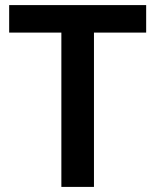

<svg xmlns="http://www.w3.org/2000/svg" viewBox="-20 -734 610 754"><path d="M349 0V-606H554V-714H16V-606H221V0Z"/></svg>

Font: Noto Sans Vithkuqi SemiBold
Style: Regular
Weight: 600
Version: Version 1.001